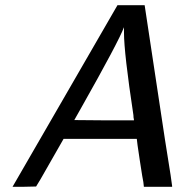

<svg xmlns="http://www.w3.org/2000/svg" viewBox="-20 -714 707 734"><path d="M28 0Q32 -7 232 -353L429 -694H533L585 -350Q596 -275 610.5 -181.5Q625 -88 632 -46L638 -3V0H530L528 -18Q526 -25 514.5 -100.5Q503 -176 503 -183H223L135 -29L118 -1L73 0ZM454 -589V-610Q434 -556 290 -301L264 -255L378 -254H492V-257Q491 -260 490.5 -265Q490 -270 490 -274Q454 -512 454 -589Z"/></svg>

Font: MathJax_SansSerif
Style: Italic
Weight: 400
Version: Version 1.1